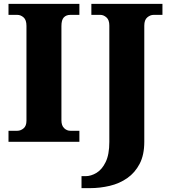

<svg xmlns="http://www.w3.org/2000/svg" viewBox="-20 -734 879 994"><path d="M24 0V-57H70Q87 -57 102 -69.5Q117 -82 117 -109V-600Q117 -631 102 -644Q87 -657 70 -657H24V-714H391V-657H344Q323 -657 310.5 -644Q298 -631 298 -599V-111Q298 -84 312 -70.5Q326 -57 344 -57H391V0ZM402 240V178H423Q451 178 479.5 161Q508 144 527 105Q546 66 546 1V-602Q546 -631 531 -644Q516 -657 500 -657H453V-714H821V-657H775Q758 -657 742.5 -644Q727 -631 727 -601V0Q727 68 703 114Q679 160 639 188Q599 216 548.5 228Q498 240 446 240Z"/></svg>

Font: Noto Serif ExtraBold
Style: Regular
Weight: 800
Designer: Monotype Design Team
Foundry: Monotype Imaging Inc.
Version: Version 2.014